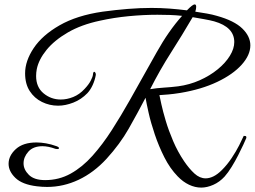

<svg xmlns="http://www.w3.org/2000/svg" viewBox="-20 -810 1157 872"><path d="M894 42Q866 42 838.5 29Q811 16 787 -9Q752 -45 726.5 -95.5Q701 -146 683 -199.5Q665 -253 655 -297.5Q645 -342 641 -366Q604 -295 564.5 -225.5Q525 -156 464 -89Q406 -26 337 6.5Q268 39 194 39Q171 39 147 36Q81 28 50 -2Q19 -32 19 -66Q19 -103 52 -133Q85 -163 146 -163Q166 -163 189 -159Q212 -155 237 -146Q248 -142 248 -137Q248 -133 240 -133Q235 -133 232 -134Q199 -146 173 -146Q131 -146 109 -121.5Q87 -97 87 -68Q87 -40 111 -16Q135 8 185 8Q248 8 301 -21.5Q354 -51 400 -102.5Q446 -154 488 -219.5Q530 -285 570 -356Q637 -475 691.5 -572.5Q746 -670 807 -738Q780 -741 752 -742Q724 -743 695 -743Q632 -743 564.5 -736.5Q497 -730 434 -716Q349 -698 288 -662.5Q227 -627 191.5 -583.5Q156 -540 147 -496Q144 -480 144 -465Q144 -414 178 -386Q212 -358 256 -358Q284 -358 312.5 -369.5Q341 -381 364 -406Q383 -426 392 -443.5Q401 -461 402 -470Q403 -484 408 -484Q411 -484 413.5 -479Q416 -474 415 -469Q411 -446 401 -424Q391 -402 377 -387Q349 -358 313 -344Q277 -330 244 -330Q205 -330 170.5 -347Q136 -364 115 -396.5Q94 -429 94 -477Q94 -533 133 -591.5Q172 -650 250.5 -695Q329 -740 446 -757Q505 -765 560.5 -769.5Q616 -774 668 -774Q710 -774 750 -771Q790 -768 829 -763Q855 -790 864 -790Q871 -790 871 -779Q871 -775 870 -769Q869 -763 867 -757Q894 -753 919.5 -748.5Q945 -744 965 -738Q1044 -716 1080.5 -680.5Q1117 -645 1117 -604Q1117 -560 1077.5 -516Q1038 -472 966.5 -438Q895 -404 799 -388Q768 -383 744.5 -381Q721 -379 704 -378Q706 -368 713 -336Q720 -304 733 -260.5Q746 -217 766.5 -169Q787 -121 816 -78Q839 -44 863 -22Q887 0 914 0Q931 0 949.5 -9Q968 -18 988 -38Q1012 -62 1032 -92Q1052 -122 1066 -149.5Q1080 -177 1087 -193Q1093 -193 1096 -192Q1099 -191 1099 -184Q1095 -174 1085 -152.5Q1075 -131 1061.5 -104.5Q1048 -78 1032 -52Q1016 -26 1000 -8Q977 17 948.5 29.5Q920 42 894 42ZM662 -405Q691 -410 724 -412Q757 -414 789 -418Q841 -425 887 -445.5Q933 -466 968.5 -495Q1004 -524 1024 -556.5Q1044 -589 1044 -619Q1044 -687 953 -713Q935 -718 906.5 -723Q878 -728 855 -732Q807 -650 756.5 -571Q706 -492 662 -405Z"/></svg>

Font: Great Vibes
Style: Regular
Weight: 400
Designer: Robert E. Leuschke, Viktoriya Grabowska, Viviana Monsalve, Eben Sorkin
Foundry: Robert E. Leuschke
Version: Version 1.103; ttfautohint (v1.8.4.7-5d5b)